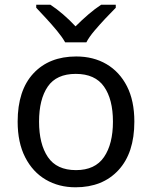

<svg xmlns="http://www.w3.org/2000/svg" viewBox="-20 -786 645 816"><path d="M551 -269Q551 -136 483.5 -63Q416 10 301 10Q230 10 174.5 -22.5Q119 -55 87 -117.5Q55 -180 55 -269Q55 -402 122 -474Q189 -546 304 -546Q377 -546 432.5 -513.5Q488 -481 519.5 -419.5Q551 -358 551 -269ZM146 -269Q146 -174 183.5 -118.5Q221 -63 303 -63Q384 -63 422 -118.5Q460 -174 460 -269Q460 -364 422 -418Q384 -472 302 -472Q220 -472 183 -418Q146 -364 146 -269ZM257 -606Q244 -629 222 -655.5Q200 -682 176 -708Q152 -734 134 -753V-766H194Q220 -749 248 -725Q276 -701 301 -674Q328 -701 356 -725Q384 -749 410 -766H472V-753Q453 -734 428.5 -708Q404 -682 381.5 -655.5Q359 -629 347 -606Z"/></svg>

Font: RS Noto Sans
Style: Regular
Weight: 400
Designer: Monotype Design Team
Foundry: Monotype Imaging Inc.
Version: Version 3.10